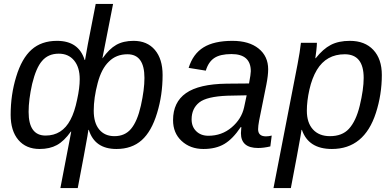

<svg xmlns="http://www.w3.org/2000/svg" viewBox="-20 -745 1987 973"><path d="M181 10Q112 10 73 -36Q34 -82 34 -163Q34 -265 62 -356Q90 -449 140 -493.5Q190 -538 269 -538Q379 -538 409 -441H411L425 -520L465 -725H553L499 -450H500Q533 -497 569 -517.5Q605 -538 657 -538Q726 -538 765 -492Q804 -446 804 -365Q804 -263 776 -172Q748 -79 698 -34.5Q648 10 570 10Q460 10 430 -87H428Q428 -85 423 -55Q411 15 374 208H286L341 -78H339Q305 -30 268.5 -10Q232 10 181 10ZM211 -58Q295 -58 337 -138Q358 -177 371 -241Q384 -300 384 -344Q384 -404 355.5 -438.5Q327 -473 278 -473Q224 -473 193 -436Q163 -402 143 -320Q125 -240 125 -178Q125 -58 211 -58ZM626 -470Q569 -470 532 -433Q494 -397 475 -324Q455 -249 455 -184Q455 -122 483 -88.5Q511 -55 560 -55Q613 -55 644 -92Q676 -130 694 -210Q712 -291 712 -350Q712 -470 626 -470Z M1288 5Q1201 5 1201 -70L1203 -101H1200Q1160 -41 1117 -15.5Q1074 10 1011 10Q944 10 900 -31Q857 -71 857 -136Q857 -227 922.5 -273Q988 -319 1128 -321L1242 -322Q1251 -370 1251 -384Q1251 -471 1153 -471Q1096 -471 1066 -451Q1036 -431 1023 -387L936 -401Q958 -472 1011.5 -505Q1065 -538 1158 -538Q1242 -538 1290.5 -499Q1339 -460 1339 -394Q1339 -363 1330 -317L1293 -133Q1288 -106 1288 -90Q1288 -54 1328 -54Q1342 -54 1357 -58L1350 -3Q1316 5 1288 5ZM1217 -201 1230 -262 1133 -260Q1028 -256 990 -226Q951 -195 951 -140Q951 -103 974.5 -80Q998 -57 1036 -57Q1104 -57 1154 -99.5Q1204 -142 1217 -201Z M1662 10Q1543 10 1510 -87H1508Q1508 -85 1503 -55Q1491 15 1454 208H1366L1488 -420Q1500 -482 1505 -528H1586Q1586 -515 1583 -488L1578 -450H1580Q1617 -497 1656.5 -517.5Q1696 -538 1753 -538Q1829 -538 1872 -492Q1915 -446 1915 -365Q1915 -266 1885 -173Q1826 10 1662 10ZM1727 -470Q1634 -470 1586 -391Q1561 -349 1548 -291Q1535 -233 1535 -184Q1535 -123 1566 -89Q1597 -55 1652 -55Q1714 -55 1748 -92Q1784 -131 1803 -209Q1823 -292 1823 -350Q1823 -470 1727 -470Z"/></svg>

Font: Libra Sans
Style: Italic
Weight: 400
Italic angle: -12°
Foundry: Context Ltd
Version: Version 1.002